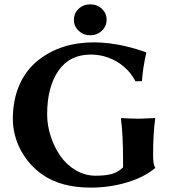

<svg xmlns="http://www.w3.org/2000/svg" viewBox="-20 -853 800 883"><path d="M319.8 -762.2C319.8 -742.4 327.1 -725.5 341.6 -711.7C356 -697.8 373.9 -690.9 395 -690.9C416.2 -690.9 434 -697.8 448.5 -711.7C463 -725.5 470.2 -742.4 470.2 -762.2C470.2 -782.1 463 -798.8 448.5 -812.5C434 -826.2 416.2 -833 395 -833C373.9 -833 356 -826.2 341.6 -812.5C327.1 -798.8 319.8 -782.1 319.8 -762.2ZM545.9 -117.2V-83C529.9 -68 512.4 -57.9 493.2 -52.7C474 -47.5 449.5 -44.9 419.9 -44.9C387 -44.9 356.4 -53.4 327.9 -70.3C299.4 -87.2 275.8 -109.3 257.1 -136.5C238.4 -163.7 223.6 -193.9 212.9 -227.3C202.1 -260.7 196.8 -293.9 196.8 -327.1C196.8 -410.5 213.9 -477.1 248.3 -527.1C282.6 -577.1 332.5 -602.1 397.9 -602.1C424.6 -602.1 450.8 -597.6 476.6 -588.6C502.3 -579.7 526.4 -565.8 549.1 -546.9C571.7 -528 589.7 -505.4 603 -479L632.8 -480C635.7 -522.3 642.4 -565.6 652.8 -609.9L650.9 -612.8L638.2 -617.2C629.7 -620.4 617.6 -624.3 601.8 -628.9C586 -633.5 568.5 -637.9 549.3 -642.3C530.1 -646.7 508.1 -650.5 483.4 -653.6C458.7 -656.7 434.9 -658.2 412.1 -658.2C309.9 -658.2 224.1 -630.5 154.8 -575.2C117.4 -545.2 88.7 -507.3 68.8 -461.4C49 -415.2 39.1 -363.8 39.1 -307.1C39.1 -256 51.4 -207.4 76.2 -161.1C101.2 -114.9 135.3 -77.1 178.2 -47.9C234.9 -9.4 307.8 9.8 397 9.8C455.6 9.8 511.3 1.8 564.2 -14.2C617.1 -30.1 660.3 -52.1 693.8 -80.1V-83C687.3 -91.1 684.1 -109.2 684.1 -137.2C684.1 -206.2 687.3 -262.9 693.8 -307.1L692.9 -310.1L620.1 -307.1C597.3 -307.1 570 -308.1 538.1 -310.1L536.1 -307.1C542.6 -259.6 545.9 -196.3 545.9 -117.2Z"/></svg>

Font: Linux Biolinum G
Style: Bold
Weight: 700
Designer: Philipp H. Poll
Foundry: Philipp H. Poll
Version: Version 1.1.0